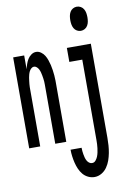

<svg xmlns="http://www.w3.org/2000/svg" viewBox="-103 -798 706 1081"><g transform="rotate(-10 250.0 -258.0)"><path d="M13 0V-520H76V-441Q79 -455 84 -469.5Q89 -484 96.5 -496.5Q104 -509 117 -518.5Q130 -528 145 -528Q160 -528 173 -518.5Q186 -509 193.5 -496.5Q201 -484 206 -469.5Q211 -455 214.5 -440.5Q218 -426 220 -411Q222 -396 223.5 -380.5Q225 -365 225 -350Q225 -335 225 -320V0H162V-320Q162 -329 162 -338Q162 -347 161.5 -356Q161 -365 159.5 -374Q158 -383 156.5 -392Q155 -401 152.5 -410Q150 -419 146 -427Q142 -435 135 -441.5Q128 -448 119 -448Q110 -448 103 -441.5Q96 -435 92 -427Q88 -419 85.5 -410Q83 -401 81.5 -392Q80 -383 79 -374Q78 -365 77 -356Q76 -347 76 -338Q76 -329 76 -320V0ZM415 -601Q403 -601 392.5 -607Q382 -613 376 -623.5Q370 -634 368 -646Q366 -658 366 -670Q366 -682 368 -694Q370 -706 376 -716.5Q382 -727 392.5 -733Q403 -739 415 -739Q427 -739 437.5 -733Q448 -727 454 -716.5Q460 -706 462 -694Q464 -682 464 -670Q464 -658 462 -646Q460 -634 454 -623.5Q448 -613 437.5 -607Q427 -601 415 -601ZM348 223Q329 223 311.5 214.5Q294 206 282 191.5Q270 177 262.5 159.5Q255 142 250.5 123.5Q246 105 243.5 86Q241 67 241 48H304Q304 58 305 67.5Q306 77 307.5 86Q309 95 311.5 104.5Q314 114 318.5 122.5Q323 131 330.5 137Q338 143 348 143Q360 143 368 133.5Q376 124 380.5 113Q385 102 387.5 90Q390 78 391.5 66Q393 54 393.5 42.5Q394 31 394 19V-440H320V-520H457V19Q457 40 455.5 61.5Q454 83 450 104Q446 125 439 145Q432 165 419.5 183Q407 201 388 212Q369 223 348 223Z"/></g></svg>

Font: Iosevka Curly Medium
Style: Regular
Weight: 500
Monospace: yes
Designer: Belleve Invis
Foundry: Belleve Invis
Version: Version 22.1.2; ttfautohint (v1.8.4)